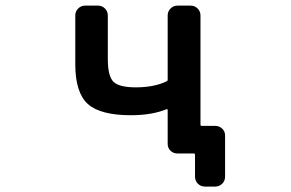

<svg xmlns="http://www.w3.org/2000/svg" viewBox="-20 -567 1040 686"><path d="M711.9 99.6Q697.3 99.6 687 89.4Q676.8 79.1 676.8 64.5V-13.7Q676.8 -18.6 672.9 -18.6H614.3Q599.6 -18.6 589.4 -28.3Q579.1 -38.1 579.1 -52.7V-173.8Q579.1 -177.7 575.2 -176.8Q522.5 -155.3 448.2 -155.3Q338.9 -155.3 293.9 -195.3Q249 -236.3 249 -336.9V-511.7Q249 -526.4 259.3 -536.6Q269.5 -546.9 284.2 -546.9H330.1Q344.7 -546.9 355 -536.6Q365.2 -526.4 365.2 -511.7V-356.4Q365.2 -294.9 385.3 -274.9Q405.3 -254.9 465.8 -254.9Q530.3 -254.9 575.2 -276.4Q579.1 -278.3 579.1 -282.2V-511.7Q579.1 -526.4 589.4 -536.6Q599.6 -546.9 614.3 -546.9H661.1Q675.8 -546.9 686 -536.6Q696.3 -526.4 696.3 -511.7V-122.1Q696.3 -117.2 700.2 -117.2H749Q763.7 -117.2 773.9 -107.4Q784.2 -97.7 784.2 -83V64.5Q784.2 79.1 773.9 89.4Q763.7 99.6 749 99.6Z"/></svg>

Font: Rounded-L Mgen+ 1m medium
Style: Regular
Weight: 500
Designer: [Source Han Sans]
Ryoko NISHIZUKA  (kana & ideographs); Paul D. Hunt (Latin, Greek & Cyrillic); Wenlong ZHANG  (bopomofo
Version: Version 1.059.20150602